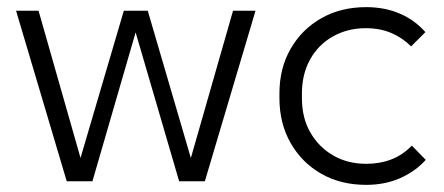

<svg xmlns="http://www.w3.org/2000/svg" viewBox="-20 -508 1244 538"><path d="M167 0 25 -478H88L212 -43H199L327 -478H394L521 -44L509 -45L633 -478H696L554 0H482L349 -455H371L239 0Z M1006 10Q935 10 880.5 -21Q826 -52 794.5 -107Q763 -162 763 -233V-246Q763 -317 794.5 -371.5Q826 -426 880.5 -457Q935 -488 1006 -488Q1058 -488 1100 -470Q1142 -452 1172 -418L1132 -378Q1108 -402 1076.5 -415.5Q1045 -429 1005 -429Q954 -429 913 -406Q872 -383 849 -341.5Q826 -300 826 -246V-233Q826 -178 849.5 -137Q873 -96 913.5 -72.5Q954 -49 1006 -49Q1045 -49 1077 -61.5Q1109 -74 1134 -100L1173 -60Q1143 -27 1100.5 -8.5Q1058 10 1006 10Z"/></svg>

Font: SUSE Thin Light
Style: Regular
Weight: 300
Version: Version 1.000